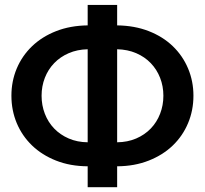

<svg xmlns="http://www.w3.org/2000/svg" viewBox="-20 -719 841 789"><path d="M461.4 -614.7Q533.2 -613.8 591.3 -591.1Q649.4 -568.4 690.2 -529.1Q731 -489.7 752.9 -437.5Q774.9 -385.3 774.9 -325.7Q774.9 -265.6 752.9 -213.1Q731 -160.6 690.2 -121.3Q649.4 -82 591.3 -59.1Q533.2 -36.1 461.4 -35.6V50.3H340.3V-35.6Q268.1 -36.1 210.2 -59.1Q152.3 -82 111.6 -121.3Q70.8 -160.6 48.8 -213.1Q26.9 -265.6 26.9 -325.7Q26.9 -385.3 48.8 -437.5Q70.8 -489.7 111.8 -529.1Q152.8 -568.4 210.7 -591.1Q268.6 -613.8 340.3 -614.7V-698.7H461.4ZM651.4 -325.7Q651.4 -364.7 637.9 -399.2Q624.5 -433.6 599.6 -459.5Q574.7 -485.4 539.6 -500.5Q504.4 -515.6 461.4 -516.6V-134.3Q504.4 -134.8 539.6 -149.9Q574.7 -165 599.6 -190.9Q624.5 -216.8 637.9 -251.5Q651.4 -286.1 651.4 -325.7ZM150.9 -325.7Q150.9 -286.1 164.3 -251.5Q177.7 -216.8 202.6 -190.9Q227.5 -165 262.5 -149.9Q297.4 -134.8 340.3 -134.3V-516.6Q297.4 -515.6 262.5 -500.5Q227.5 -485.4 202.6 -459.5Q177.7 -433.6 164.3 -399.2Q150.9 -364.7 150.9 -325.7Z"/></svg>

Font: Carlito
Style: Bold
Weight: 700
Designer: Lukasz Dziedzic
Foundry: tyPoland Lukasz Dziedzic
Version: Version 1.104